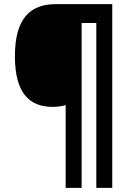

<svg xmlns="http://www.w3.org/2000/svg" viewBox="-20 -780 641 927"><path d="M522 127V-760H249C126 -760 52 -691 52 -509C52 -333 120 -264 234 -264C258 -264 280 -267 297 -273V127H374V-669H445V127Z"/></svg>

Font: Noto Sans Malayalam SemiCondensed
Style: Bold
Weight: 700
Width: 4
Designer: Jelle Bosma - Monotype Design Team
Foundry: Monotype Imaging Inc.
Version: Version 2.104